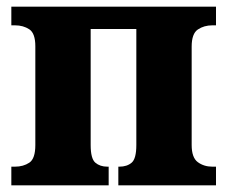

<svg xmlns="http://www.w3.org/2000/svg" viewBox="-20 -556 682 576"><path d="M14 0H306V-56H302Q280 -56 266 -68Q252 -80 252 -121V-469H389V-121Q389 -80 375 -68Q361 -56 338 -56H335V0H628V-56H617Q592 -56 573.5 -69.5Q555 -83 555 -121V-416Q555 -455 573.5 -467.5Q592 -480 617 -480H628V-536H14V-480H25Q50 -480 68 -468Q86 -456 86 -417V-121Q86 -80 68 -68Q50 -56 25 -56H14Z"/></svg>

Font: Noto Serif SemiCondensed Extra
Style: Regular
Weight: 800
Width: 4
Designer: Monotype Design Team
Foundry: Monotype Imaging Inc.
Version: Version 1.002